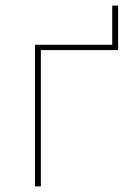

<svg xmlns="http://www.w3.org/2000/svg" viewBox="-20 -666 482 686"><path d="M105 -506H381V-646H402V-487H126V0H105Z"/></svg>

Font: Plexus Sans Thin
Style: Regular
Weight: 250
Version: Version 2.001;PS 002.001;hotconv 1.0.70;makeotf.lib2.5.58329